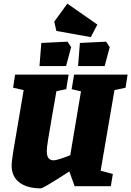

<svg xmlns="http://www.w3.org/2000/svg" viewBox="-20 -1023 721 1055"><path d="M609 -528 533 -85 600 -67 589 0H390L361 -81Q218 12 204 12Q129 12 86.5 -20.5Q44 -53 44 -113Q44 -136 54 -198Q64 -260 88 -398Q101 -476 110 -528L52 -541L63 -613H357L344 -533L290 -522L265 -379Q252 -304 244.5 -257Q237 -210 237 -196Q237 -165 247 -153.5Q257 -142 275 -142Q294 -142 366 -170L425 -521L374 -533L387 -613H681L670 -541ZM207 -787 351 -794 371 -764 343 -660H197ZM419 -787 563 -794 583 -764 555 -660H409ZM290 -853 278 -904 350 -1003 515 -888 479 -819Z"/></svg>

Font: Grenze Black
Style: Italic
Weight: 900
Italic angle: -10°
Designer: Renata Polastri
Foundry: Omnibus-Type
Version: Version 1.002; ttfautohint (v1.8)